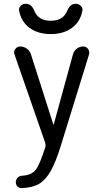

<svg xmlns="http://www.w3.org/2000/svg" viewBox="-20 -765 540 1014"><path d="M218.8 -10.7 56.6 -477.5Q50.8 -492.2 60.5 -505.9Q70.3 -519.5 86.9 -519.5Q105.5 -519.5 121.6 -508.3Q137.7 -497.1 143.6 -477.5L261.7 -107.4Q261.7 -106.4 262.7 -106.4Q263.7 -106.4 263.7 -107.4L365.2 -477.5Q370.1 -496.1 385.3 -507.8Q400.4 -519.5 419.9 -519.5Q435.5 -519.5 444.8 -506.8Q454.1 -494.1 450.2 -477.5L302.7 0Q274.4 91.8 247.6 138.7Q220.7 185.5 187 205.6Q153.3 225.6 95.7 228.5Q82 229.5 72.8 220.2Q63.5 210.9 63.5 197.3Q63.5 183.6 72.8 173.8Q82 164.1 95.7 163.1Q145.5 160.2 167.5 133.3Q189.5 106.4 219.7 10.7Q221.7 2 218.8 -10.7ZM335 -708Q349.6 -745.1 379.9 -745.1Q395.5 -745.1 406.7 -733.9Q418 -722.7 415 -708Q404.3 -650.4 359.9 -617.7Q315.4 -585 248 -585Q180.7 -585 136.2 -617.7Q91.8 -650.4 81.1 -708Q78.1 -722.7 88.9 -733.9Q99.6 -745.1 116.2 -745.1Q146.5 -745.1 161.1 -708Q182.6 -655.3 248 -655.3Q313.5 -655.3 335 -708Z"/></svg>

Font: Rounded-X Mgen+ 1mn regular
Style: Regular
Weight: 400
Designer: [Source Han Sans]
Ryoko NISHIZUKA  (kana & ideographs); Paul D. Hunt (Latin, Greek & Cyrillic); Wenlong ZHANG  (bopomofo
Version: Version 1.059.20150602